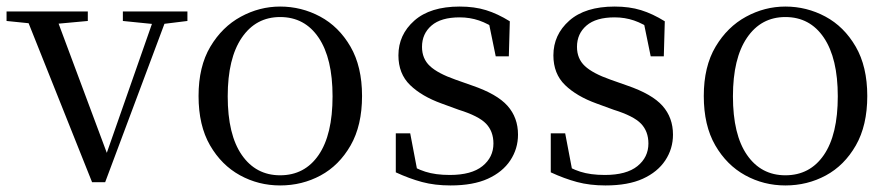

<svg xmlns="http://www.w3.org/2000/svg" viewBox="-28 -551 2716 586"><path d="M253 5 45 -516H137L306 -63H289L295 -76L449 -516H488L293 5ZM-8 -487V-516H240V-487L131 -477H90ZM347 -487V-516H544V-487L463 -477H446Z M827 15Q761 15 704.5 -16Q648 -47 613 -107.5Q578 -168 578 -258Q578 -348 614 -408.5Q650 -469 707 -500Q764 -531 827 -531Q892 -531 949 -500.5Q1006 -470 1041.5 -409Q1077 -348 1077 -258Q1077 -168 1042 -107Q1007 -46 950.5 -15.5Q894 15 827 15ZM827 -16Q902 -16 944.5 -78Q987 -140 987 -257Q987 -373 944.5 -436Q902 -499 827 -499Q753 -499 710 -436Q667 -373 667 -257Q667 -140 710 -78Q753 -16 827 -16Z M1347 15Q1299 15 1260 4.5Q1221 -6 1180 -25V-144H1224L1248 -18L1211 -20V-56Q1239 -37 1270 -27Q1301 -17 1345 -17Q1411 -17 1444.5 -44Q1478 -71 1478 -113Q1478 -150 1455.5 -173.5Q1433 -197 1372 -216L1320 -235Q1259 -257 1223.5 -291.5Q1188 -326 1188 -382Q1188 -445 1236.5 -488Q1285 -531 1375 -531Q1420 -531 1455.5 -520Q1491 -509 1528 -486L1525 -379H1485L1461 -496L1492 -490V-458Q1462 -479 1434 -488.5Q1406 -498 1375 -498Q1318 -498 1289 -473Q1260 -448 1260 -408Q1260 -372 1284 -349.5Q1308 -327 1362 -308L1413 -290Q1489 -264 1521 -228Q1553 -192 1553 -140Q1553 -97 1529.5 -61.5Q1506 -26 1461 -5.5Q1416 15 1347 15Z M1820 15Q1772 15 1733 4.5Q1694 -6 1653 -25V-144H1697L1721 -18L1684 -20V-56Q1712 -37 1743 -27Q1774 -17 1818 -17Q1884 -17 1917.5 -44Q1951 -71 1951 -113Q1951 -150 1928.5 -173.5Q1906 -197 1845 -216L1793 -235Q1732 -257 1696.5 -291.5Q1661 -326 1661 -382Q1661 -445 1709.5 -488Q1758 -531 1848 -531Q1893 -531 1928.5 -520Q1964 -509 2001 -486L1998 -379H1958L1934 -496L1965 -490V-458Q1935 -479 1907 -488.5Q1879 -498 1848 -498Q1791 -498 1762 -473Q1733 -448 1733 -408Q1733 -372 1757 -349.5Q1781 -327 1835 -308L1886 -290Q1962 -264 1994 -228Q2026 -192 2026 -140Q2026 -97 2002.5 -61.5Q1979 -26 1934 -5.5Q1889 15 1820 15Z M2369 15Q2303 15 2246.5 -16Q2190 -47 2155 -107.5Q2120 -168 2120 -258Q2120 -348 2156 -408.5Q2192 -469 2249 -500Q2306 -531 2369 -531Q2434 -531 2491 -500.5Q2548 -470 2583.5 -409Q2619 -348 2619 -258Q2619 -168 2584 -107Q2549 -46 2492.5 -15.5Q2436 15 2369 15ZM2369 -16Q2444 -16 2486.5 -78Q2529 -140 2529 -257Q2529 -373 2486.5 -436Q2444 -499 2369 -499Q2295 -499 2252 -436Q2209 -373 2209 -257Q2209 -140 2252 -78Q2295 -16 2369 -16Z"/></svg>

Font: Noto Serif JP
Style: Regular
Weight: 400
Designer: Ryoko NISHIZUKA  (kana & ideographs); Frank Grießhammer (Latin, Greek & Cyrillic); Wenlong ZHANG  (bopomofo); Sandoll Co
Foundry: Adobe
Version: Version 2.003-H1;hotconv 1.1.1;makeotfexe 2.6.0